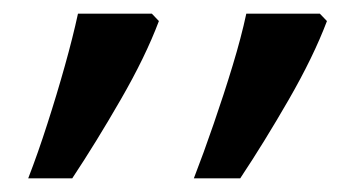

<svg xmlns="http://www.w3.org/2000/svg" viewBox="-20 -598 524 279"><path d="M329.1 -338.9H261.7Q275.9 -375.5 290.5 -418Q305.2 -460.4 317.9 -502.2Q330.6 -543.9 337.9 -578.1H444.8L455.1 -567.4Q435.5 -515.6 399.7 -453.4Q363.8 -391.1 329.1 -338.9ZM85 -338.9H21Q35.2 -375.5 48.8 -418Q62.5 -460.4 74.2 -502.2Q85.9 -543.9 93.3 -578.1H200.7L210.9 -567.4Q191.4 -515.6 155.5 -453.4Q119.6 -391.1 85 -338.9Z"/></svg>

Font: Lunasima
Style: Regular
Weight: 400
Designer: The DocRepair Project, Monotype Design Team
Foundry: Google
Version: Version 2.009